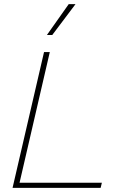

<svg xmlns="http://www.w3.org/2000/svg" viewBox="-20 -913 582 933"><path d="M314 -893H347L234 -743H208ZM75 -25H475L469 0H41L194 -660H222Z"/></svg>

Font: Elaine Sans ExtraLight
Style: Italic
Weight: 275
Italic angle: -13°
Designer: Wei Huang
Foundry: Wei Huang
Version: Version 2.001;December 24, 2019;FontCreator 12.0.0.2547 64-b